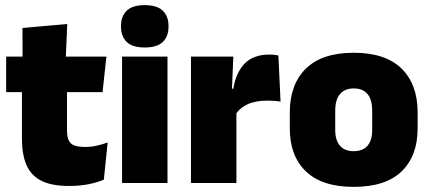

<svg xmlns="http://www.w3.org/2000/svg" viewBox="-20 -713 1676 748"><path d="M249 11.5Q180.5 11.5 140.2 -9.2Q100 -30 82.8 -71Q65.5 -112 65.5 -172V-436H241V-202Q241 -170 255.5 -155.2Q270 -140.5 312.5 -140.5Q335.5 -140.5 358.2 -145.8Q381 -151 399.5 -158L384.5 -13Q358.5 -2 324.5 4.8Q290.5 11.5 249 11.5ZM379.5 -354H4V-492.5H394.5ZM236 -480.5H68L67.5 -604L242 -619.5Z M632.5 0H455.5V-492.5H632.5ZM544 -528Q495.5 -528 473.5 -549.8Q451.5 -571.5 451.5 -608.5V-612.5Q451.5 -649.5 473.5 -671.2Q495.5 -693 544 -693Q592 -693 614.2 -671.2Q636.5 -649.5 636.5 -612.5V-608.5Q636.5 -571 614.2 -549.5Q592 -528 544 -528Z M898.5 -267.5 847.5 -367.5H889Q899 -430 933 -465.2Q967 -500.5 1030.5 -500.5Q1040 -500.5 1048.2 -499.5Q1056.5 -498.5 1064.5 -497L1073 -317Q1063 -319 1049.2 -320Q1035.5 -321 1022.5 -321Q975.5 -321 944.5 -306.8Q913.5 -292.5 898.5 -267.5ZM901 0H724V-492.5H889L882 -329.5H901Z M1358 15Q1234.5 15 1171.8 -45.2Q1109 -105.5 1109 -212.5V-275Q1109 -384.5 1172 -446Q1235 -507.5 1358 -507.5Q1481.5 -507.5 1544.2 -446Q1607 -384.5 1607 -275V-212.5Q1607 -105.5 1544.5 -45.2Q1482 15 1358 15ZM1358 -124Q1393.5 -124 1411.8 -145.2Q1430 -166.5 1430 -206V-282Q1430 -324.5 1411.8 -346.5Q1393.5 -368.5 1358 -368.5Q1323 -368.5 1304.5 -346.5Q1286 -324.5 1286 -282V-206Q1286 -166.5 1304.5 -145.2Q1323 -124 1358 -124Z"/></svg>

Font: Anek Kannada Medium ExtraBold
Style: Regular
Weight: 800
Version: Version 1.003